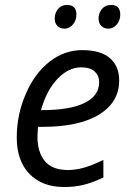

<svg xmlns="http://www.w3.org/2000/svg" viewBox="-20 -748 533 778"><path d="M240.2 9.8Q150.4 9.8 99.1 -43.5Q47.9 -96.7 47.9 -190.9Q47.9 -282.7 84.2 -366.9Q120.6 -451.2 180.7 -498Q240.7 -544.9 313 -544.9Q387.7 -544.9 425.3 -512.5Q462.9 -480 462.9 -421.9Q462.9 -334 381.8 -283.9Q300.8 -233.9 149.9 -233.9H133.8L131.8 -194.8Q131.8 -130.9 161.9 -95Q191.9 -59.1 254.9 -59.1Q285.6 -59.1 318.1 -67.9Q350.6 -76.7 398.9 -100.1V-28.8Q353 -7.3 317.9 1.2Q282.7 9.8 240.2 9.8ZM308.1 -475.1Q257.8 -475.1 213.6 -429.2Q169.4 -383.3 146 -301.8H151.9Q263.2 -301.8 322.5 -330.8Q381.8 -359.9 381.8 -415Q381.8 -440.9 364 -458Q346.2 -475.1 308.1 -475.1ZM201.7 -672.9Q201.7 -695.3 215.3 -711.7Q229 -728 251.5 -728Q289.6 -728 289.6 -689Q289.6 -665 275.1 -648.4Q260.7 -631.8 241.7 -631.8Q224.6 -631.8 213.1 -642.6Q201.7 -653.3 201.7 -672.9ZM379.4 -672.9Q379.4 -695.3 393.1 -711.7Q406.7 -728 429.7 -728Q467.3 -728 467.3 -689Q467.3 -665 452.9 -648.4Q438.5 -631.8 419.4 -631.8Q402.3 -631.8 390.9 -642.6Q379.4 -653.3 379.4 -672.9Z"/></svg>

Font: CAA NEO Sans
Style: Italic
Weight: 400
Italic angle: -12°
Version: Version 1.10